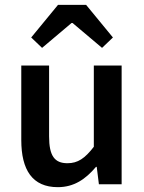

<svg xmlns="http://www.w3.org/2000/svg" viewBox="-20 -762 596 794"><path d="M68 -491V-183C68 -59 114 12 219 12C286 12 334 -21 377 -72H380L389 0H483V-491H368V-155C331 -107 302 -87 259 -87C206 -87 183 -117 183 -198V-491ZM154 -564 276 -667H280L402 -564L447 -607L336 -742H220L109 -607Z"/></svg>

Font: DAIFUKU Sans Semibold
Style: Regular
Weight: 600
Designer: Original font ‘Source Sans 3’ : Paul D. Hunt
Foundry: Daifuku
Version: Version 1.000